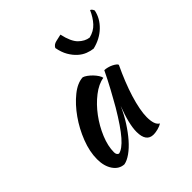

<svg xmlns="http://www.w3.org/2000/svg" viewBox="-191 -845 1012 1012"><g transform="rotate(-45 314.5 -339.0)"><path d="M442 -404Q452 -404 465.5 -400.5Q479 -397 490 -391.5Q501 -386 508.5 -380Q516 -374 516 -369Q496 -327 479 -284.5Q462 -242 450 -203Q438 -164 431.5 -130Q425 -96 425 -71Q425 -43 431 -24.5Q437 -6 451 2Q439 10 420 15Q401 20 386 20Q332 20 332 -54Q332 -111 370 -210Q350 -164 324 -123.5Q298 -83 271 -52Q244 -21 216.5 -1.5Q189 18 166 22Q129 20 106 -13.5Q83 -47 83 -99Q83 -155 107 -217Q131 -279 168.5 -332Q206 -385 250 -420.5Q294 -456 335 -458Q345 -455 357.5 -446Q370 -437 381.5 -425Q393 -413 401 -400.5Q409 -388 410 -379Q370 -373 327.5 -340Q285 -307 250.5 -260.5Q216 -214 194 -161Q172 -108 172 -62Q172 -43 186 -38Q215 -44 253 -87.5Q291 -131 345 -222Q355 -240 367.5 -262Q380 -284 393 -308Q406 -332 418.5 -356.5Q431 -381 442 -404ZM483 -524Q463 -526 441 -534.5Q419 -543 399.5 -560.5Q380 -578 364.5 -604.5Q349 -631 342 -669Q350 -686 371.5 -691Q393 -696 411 -700Q425 -636 451.5 -610Q478 -584 509 -580Q547 -589 571.5 -615.5Q596 -642 613 -681Q623 -678 629 -662Q619 -613 580 -575.5Q541 -538 483 -524Z"/></g></svg>

Font: Sweet Mavka Script
Style: Regular
Weight: 500
Designer: Pablo Impallari/Anastassiya Vishnevskaya
Foundry: Pablo Impallari/ Anastassiya Vishnevskaya
Version: Version 2.0/www.impallari.com/   behance.net/sweetcherry